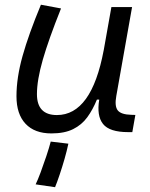

<svg xmlns="http://www.w3.org/2000/svg" viewBox="-20 -547 626 802"><path d="M194.8 10.3Q124.5 10.3 86.7 -30Q48.8 -70.3 48.8 -145Q48.8 -222.2 74.2 -313Q99.6 -403.8 150.9 -527.3L234.9 -511.7Q183.1 -382.3 158.7 -297.4Q134.3 -212.4 134.3 -153.8Q134.3 -66.4 217.8 -66.4Q362.3 -66.4 413.1 -336.9V-336.4L445.3 -517.6H531.7L465.8 -146Q458 -103.5 471.9 -85.9Q485.8 -68.4 528.8 -67.4L545.4 -66.9L532.7 4.9H515.6Q437.5 4.9 410.4 -29.1Q383.3 -63 394.5 -130.9H384.8Q367.7 -88.9 344.5 -57.1Q321.3 -25.4 285.4 -7.6Q249.5 10.3 194.8 10.3ZM210 234.9 128.9 223.1Q137.7 205.1 149.9 172.4Q162.1 139.6 173.8 104.5Q185.5 69.3 191.9 44.4L265.6 53.2Q259.3 83 249.5 117.2Q239.7 151.4 229.2 182.4Q218.8 213.4 210 234.9Z"/></svg>

Font: Cascadia Code NF SemiLight
Style: Italic
Weight: 350
Italic angle: -10°
Monospace: yes
Designer: Aaron Bell
Foundry: Saja Typeworks
Version: Version 2404.023; ttfautohint (v1.8.4)